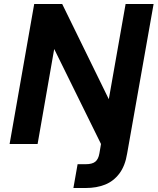

<svg xmlns="http://www.w3.org/2000/svg" viewBox="-20 -720 788 960"><path d="M28 0 151 -700H291L524 -224L608 -700H748L616 46Q606 109 577 147.5Q548 186 505.5 203Q463 220 409 220H347L368 101H409Q441 101 456.5 88.5Q472 76 477 47L485 0L251 -475L168 0Z"/></svg>

Font: DM Sans 9pt ExtraBold
Style: Italic
Weight: 800
Italic angle: -10°
Version: Version 4.004;gftools[0.9.30]